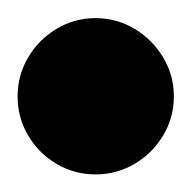

<svg xmlns="http://www.w3.org/2000/svg" viewBox="-57 -688 215 215"><path d="M-37.3 -580Q-37.3 -556.3 -25.5 -536.3Q-13.7 -516.3 6.3 -504.5Q26.3 -492.7 50 -492.7Q73.7 -492.7 93.7 -504.5Q113.7 -516.3 125.7 -536.3Q137.7 -556.3 137.7 -580Q137.7 -603.7 125.7 -623.7Q113.7 -643.7 93.7 -655.7Q73.7 -667.7 50 -667.7Q26.3 -667.7 6.3 -655.7Q-13.7 -643.7 -25.5 -623.7Q-37.3 -603.7 -37.3 -580Z"/></svg>

Font: Linefont Thin
Style: Regular
Weight: 100
Monospace: yes
Version: Version 3.002;gftools[0.9.33]